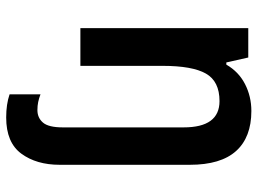

<svg xmlns="http://www.w3.org/2000/svg" viewBox="-126 -467 833 621"><g transform="rotate(90 290.5 -156.5)"><path d="M360 240Q317 240 285 229V129Q298 134 310 136.5Q322 139 336 139Q361 139 376.5 121Q392 103 392 57V-334Q392 -450 307 -450Q243 -450 218 -406Q193 -362 193 -266V0H71V-543H166L182 -472H189Q212 -512 252 -532.5Q292 -553 339 -553Q424 -553 468.5 -503.5Q513 -454 513 -354V67Q513 142 477 191Q441 240 360 240Z"/></g></svg>

Font: Noto Sans Lao SemiCondensed SemiBold
Style: Regular
Weight: 600
Width: 4
Designer: Monotype Design Team
Foundry: Monotype Imaging Inc.
Version: Version 2.003; ttfautohint (v1.8.4.7-5d5b)